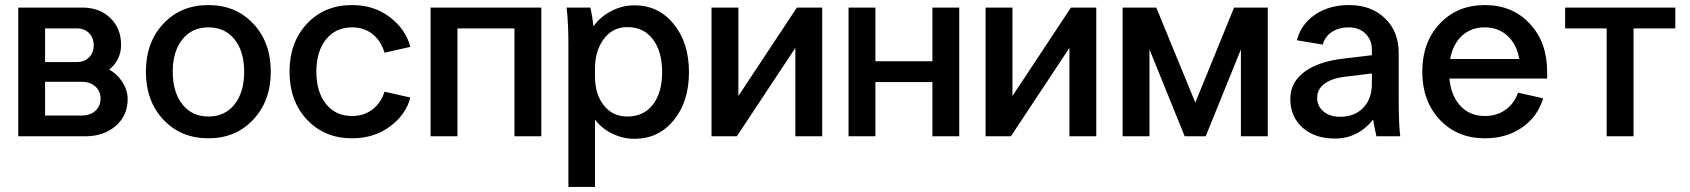

<svg xmlns="http://www.w3.org/2000/svg" viewBox="-20 -538 6673 758"><path d="M306 -508Q373 -508 415.5 -467Q458 -426 458 -361Q458 -302 411 -263Q443 -246 463.5 -213.5Q484 -181 484 -147Q484 -82 437 -41Q390 0 317 0H52V-508ZM158 -82H303Q336 -82 356.5 -100.5Q377 -119 377 -149Q377 -178 356.5 -196.5Q336 -215 303 -215H158ZM158 -293H283Q313 -293 331.5 -311.5Q350 -330 350 -359Q350 -389 331.5 -407.5Q313 -426 283 -426H158Z M1049 -255Q1049 -140 980 -66Q911 8 803 8Q694 8 625 -65.5Q556 -139 556 -255Q556 -371 625 -444.5Q694 -518 803 -518Q911 -518 980 -444.5Q1049 -371 1049 -255ZM662 -255Q662 -174 700 -126Q738 -78 803 -78Q868 -78 906 -126Q944 -174 944 -255Q944 -335 906 -382.5Q868 -430 803 -430Q738 -430 700 -382.5Q662 -335 662 -255Z M1370 -518Q1457 -518 1519.5 -470Q1582 -422 1600 -353L1498 -330Q1484 -377 1450.5 -403.5Q1417 -430 1370 -430Q1305 -430 1267 -382.5Q1229 -335 1229 -255Q1229 -175 1267 -127.5Q1305 -80 1370 -80Q1416 -80 1450 -105.5Q1484 -131 1498 -176L1600 -153Q1583 -86 1520 -39Q1457 8 1370 8Q1261 8 1192 -65.5Q1123 -139 1123 -255Q1123 -371 1192 -444.5Q1261 -518 1370 -518Z M2117 -508V0H2011V-426H1786V0H1680V-508Z M2329 -66V200H2224V-360Q2224 -448 2217 -508H2311Q2318 -477 2323 -434Q2349 -471 2392.5 -494Q2436 -517 2485 -517Q2580 -517 2640 -443Q2700 -369 2700 -253Q2700 -137 2640 -63.5Q2580 10 2485 10Q2439 10 2397 -10.5Q2355 -31 2329 -66ZM2329 -235Q2329 -167 2363.5 -122.5Q2398 -78 2457 -78Q2521 -78 2557.5 -125Q2594 -172 2594 -253Q2594 -335 2557.5 -383Q2521 -431 2457 -431Q2399 -431 2364 -384.5Q2329 -338 2329 -267Z M2895 -508V-159L3126 -508H3226V0H3120V-349L2889 0H2789V-508Z M3436 -508V-296H3661V-508H3767V0H3661V-214H3436V0H3330V-508Z M3977 -508V-159L4208 -508H4308V0H4202V-349L3971 0H3871V-508Z M4657 0 4518 -343V0H4412V-508H4545L4699 -133L4852 -508H4985V0H4879V-343L4740 0Z M5414 0Q5405 -38 5401 -66Q5341 9 5250 9Q5171 9 5122.5 -34Q5074 -77 5074 -148Q5074 -213 5130 -254.5Q5186 -296 5287 -307L5396 -320V-342Q5396 -381 5370.5 -405.5Q5345 -430 5305 -430Q5266 -430 5238.5 -412Q5211 -394 5202 -362L5100 -379Q5116 -442 5171.5 -480Q5227 -518 5306 -518Q5393 -518 5447.5 -466Q5502 -414 5502 -328V-148Q5502 -47 5508 0ZM5180 -152Q5180 -119 5205 -98Q5230 -77 5270 -77Q5328 -77 5362 -112.5Q5396 -148 5396 -207V-248L5290 -235Q5238 -229 5209 -207.5Q5180 -186 5180 -152Z M6088 -255V-228H5702Q5709 -159 5746 -119.5Q5783 -80 5842 -80Q5889 -80 5923.5 -104.5Q5958 -129 5973 -172L6072 -150Q6051 -78 5989.5 -35Q5928 8 5842 8Q5733 8 5664 -65.5Q5595 -139 5595 -255Q5595 -371 5664 -444.5Q5733 -518 5842 -518Q5951 -518 6019.5 -444.5Q6088 -371 6088 -255ZM5705 -305H5978Q5968 -363 5931.5 -396.5Q5895 -430 5842 -430Q5788 -430 5752 -397Q5716 -364 5705 -305Z M6594 -508V-426H6429V0H6323V-426H6159V-508Z"/></svg>

Font: LT Superior Semi-bold
Style: Regular
Weight: 600
Designer: Daniel Lyons
Foundry: LyonsType
Version: Version 1.0